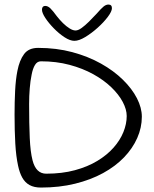

<svg xmlns="http://www.w3.org/2000/svg" viewBox="-20 -817 677 844"><path d="M160 7.5Q130 7.5 110 -3.5Q90 -14.5 78 -36Q66 -57.5 59.5 -88.5Q50.5 -129.5 47.2 -186.2Q44 -243 44 -313Q44 -369 46.5 -418.5Q49 -468 56.5 -505.5Q65.5 -552 85.8 -579.2Q106 -606.5 147.5 -606.5Q228 -606.5 297.8 -587.8Q367.5 -569 423.8 -537.5Q480 -506 520.2 -466.5Q560.5 -427 582 -385Q603.5 -343 603.5 -304Q603.5 -256 583.2 -210.2Q563 -164.5 525.2 -125.2Q487.5 -86 433.2 -56.2Q379 -26.5 310 -9.5Q241 7.5 160 7.5ZM183 -53.5Q253 -53.5 309.2 -68.8Q365.5 -84 408 -109.8Q450.5 -135.5 479.2 -168Q508 -200.5 522.5 -236.5Q537 -272.5 537 -307Q537 -336 519.5 -369Q502 -402 469.2 -433.5Q436.5 -465 390 -490.8Q343.5 -516.5 285.5 -532Q227.5 -547.5 160 -547.5Q143.5 -547.5 133.8 -531.5Q124 -515.5 119 -488.5Q113.5 -462.5 110.8 -429Q108 -395.5 108 -359Q108 -272 110.8 -210.8Q113.5 -149.5 123 -112.5Q138 -53.5 183 -53.5ZM307 -637.5Q288 -637.5 263.8 -653.2Q239.5 -669 216.8 -692.2Q194 -715.5 179.2 -738Q164.5 -760.5 164.5 -774.5Q164.5 -782.5 168.2 -786.8Q172 -791 178.5 -791Q190.5 -791 201.5 -780.2Q212.5 -769.5 230 -745.5Q242.5 -729.5 257 -715.2Q271.5 -701 286 -692Q300.5 -683 312 -683Q323.5 -683 338.8 -694Q354 -705 371.2 -722Q388.5 -739 404.5 -756.5Q424.5 -779.5 435.2 -788.2Q446 -797 456.5 -797Q472 -797 472 -781Q472 -767 454.2 -743.2Q436.5 -719.5 409.5 -695.2Q382.5 -671 354.8 -654.2Q327 -637.5 307 -637.5Z"/></svg>

Font: Gluten ExtraLight
Style: Regular
Weight: 250
Designer: Tyler Finck
Foundry: Etcetera Type Company
Version: Version 1.300